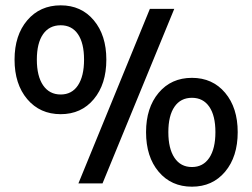

<svg xmlns="http://www.w3.org/2000/svg" viewBox="-20 -683 940 715"><path d="M34.2 -460.9Q34.2 -551.8 81.5 -607.4Q128.9 -663.1 206.1 -663.1Q282.7 -663.1 329.3 -607.4Q376 -551.8 376 -460.9Q376 -369.6 329.3 -313.7Q282.7 -257.8 206.1 -257.8Q128.9 -257.8 81.5 -313.7Q34.2 -369.6 34.2 -460.9ZM538.1 -649.9H628.9L361.8 0H272ZM206.1 -588.9Q163.6 -588.9 140.4 -555.7Q117.2 -522.5 117.2 -460.9Q117.2 -399.4 140.6 -365.2Q164.1 -331.1 206.1 -331.1Q247.6 -331.1 270.3 -365.2Q293 -399.4 293 -460.9Q293 -522.5 270.3 -555.7Q247.6 -588.9 206.1 -588.9ZM523.9 -190.9Q523.9 -281.7 570.8 -337.4Q617.7 -393.1 694.8 -393.1Q771.5 -393.1 818.4 -337.4Q865.2 -281.7 865.2 -190.9Q865.2 -99.6 818.4 -43.7Q771.5 12.2 694.8 12.2Q617.7 12.2 570.8 -43.5Q523.9 -99.1 523.9 -190.9ZM694.8 -318.8Q652.8 -318.8 629.9 -285.6Q606.9 -252.4 606.9 -190.9Q606.9 -129.4 629.9 -95.2Q652.8 -61 694.8 -61Q736.3 -61 759.3 -95.2Q782.2 -129.4 782.2 -190.9Q782.2 -252.4 759.3 -285.6Q736.3 -318.8 694.8 -318.8Z"/></svg>

Font: Overused Grotesk Medium
Style: Regular
Weight: 500
Version: Version 0.002